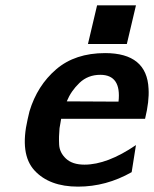

<svg xmlns="http://www.w3.org/2000/svg" viewBox="-20 -685 574 716"><path d="M308 -521 342 -665H487L453 -521ZM83 -240Q88 -262 90 -270Q119 -366 189.5 -426.5Q260 -487 372 -487Q528 -487 534 -354Q537 -308 521 -242H208Q208 -240 205.5 -227Q203 -214 202 -207Q199 -176 200.5 -146Q202 -116 226 -93.5Q250 -71 295 -71Q380 -71 487 -144L471 -43Q376 11 271 11Q164 11 108.5 -49.5Q53 -110 83 -240ZM229 -307 422 -306Q433 -406 354 -406Q308 -406 276.5 -376Q245 -346 229 -307Z"/></svg>

Font: Coval
Style: ExtraBold Italic
Weight: 800
Foundry: Context Ltd
Version: Version 001.000